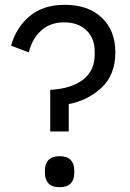

<svg xmlns="http://www.w3.org/2000/svg" viewBox="-20 -766 540 799"><path d="M189 -392Q277 -397 325.5 -434.5Q374 -472 374 -538V-552Q374 -607 339.5 -640Q305 -673 247 -673Q189 -673 151 -638.5Q113 -604 100 -548L26 -576Q47 -651 103 -698.5Q159 -746 250 -746Q347 -746 403.5 -692.5Q460 -639 460 -548Q460 -455 403 -401.5Q346 -348 266 -333V-219H189ZM167 -45V-58Q167 -85 182 -100.5Q197 -116 228 -116Q259 -116 274 -100.5Q289 -85 289 -58V-45Q289 -18 274 -2.5Q259 13 228 13Q197 13 182 -2.5Q167 -18 167 -45Z"/></svg>

Font: IBM Plex Sans JP
Style: Regular
Weight: 400
Designer: Mike Abbink; Paul van der Laan; Pieter van Rosmalen; Wujin Sim; Yejin Wi; Jinhee Kim; Boomi Park; Yona Kim; Kichan Ma
Foundry: Sandoll Inc.
Version: Version 1.000